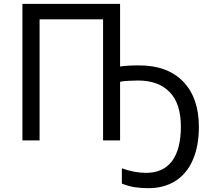

<svg xmlns="http://www.w3.org/2000/svg" viewBox="-20 -734 1113 1004"><path d="M607.9 0H519V-632.8H187V0H97.2V-713.9H607.9V-386.2Q645 -392.1 707 -392.1Q856 -392.1 938 -307.1Q1020 -222.2 1020 -70.8Q1020 29.3 988.5 101.8Q957 174.3 897.5 212.2Q837.9 250 755.9 250Q717.3 250 684.3 244.9Q651.4 239.7 617.2 226.1V146Q682.6 169.9 744.1 169.9Q833.5 169.9 879.6 108.2Q925.8 46.4 925.8 -71.8Q925.8 -191.9 867.4 -252.4Q809.1 -313 701.2 -313Q680.2 -313 649.7 -311.3Q619.1 -309.6 607.9 -306.2Z"/></svg>

Font: Noto Sans Southeast Asian
Style: Regular
Weight: 400
Designer: Monotype Design Team
Foundry: Monotype Imaging Inc.
Version: Version 1.06 uh; ttfautohint (v1.4.1)